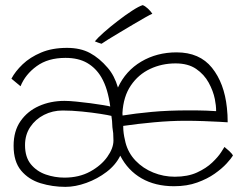

<svg xmlns="http://www.w3.org/2000/svg" viewBox="-20 -739 928 748"><path d="M235 -11Q184.5 -11 138 -25.2Q91.5 -39.5 62.2 -74.5Q33 -109.5 33 -171Q33 -228.5 60 -267.2Q87 -306 132 -326Q177 -346 231.5 -346Q250 -346 277.5 -343.2Q305 -340.5 333 -336.8Q361 -333 382.2 -329.5Q403.5 -326 409.5 -324Q405 -358 396.5 -386.8Q388 -415.5 374.5 -438.5Q353.5 -474 319.5 -493.8Q285.5 -513.5 235 -513.5Q167 -513.5 122.8 -481.2Q78.5 -449 60 -403L24.5 -432.5Q39.5 -461 68.2 -488.5Q97 -516 140 -534.2Q183 -552.5 241 -552.5Q293.5 -552.5 330.5 -532.5Q367.5 -512.5 399.5 -475Q426 -444.5 439.5 -398Q469.5 -463 530.2 -499Q591 -535 668 -535Q757.5 -535 805.8 -475Q854 -415 864 -319Q867 -292 867 -262.5Q860 -263 834.2 -264.5Q808.5 -266 773.2 -267.2Q738 -268.5 702.5 -268.5Q645 -268.5 579.8 -262.5Q514.5 -256.5 460 -248.5Q460 -240.5 460.5 -232.5Q461.5 -219.5 463.8 -207.2Q466 -195 469 -183.5Q479.5 -143 508.2 -113Q537 -83 577 -66.8Q617 -50.5 661 -50.5Q711.5 -50.5 747.5 -67Q783.5 -83.5 806.8 -105.8Q830 -128 841.5 -146Q853 -164 854.5 -166.5Q861 -161.5 872.8 -150.8Q884.5 -140 887.5 -133Q881 -122 863 -102.2Q845 -82.5 816.2 -62.2Q787.5 -42 748 -27.8Q708.5 -13.5 658 -13.5Q585 -13.5 531.5 -44.2Q478 -75 448.5 -132.5Q431 -96.5 395.2 -69.2Q359.5 -42 316.5 -26.5Q273.5 -11 235 -11ZM664 -492Q610.5 -492 564.8 -470.5Q519 -449 489.8 -406Q460.5 -363 457 -298.5Q457 -294 457.5 -289Q506.5 -297 570.8 -303Q635 -309 716 -309Q757.5 -309 784.2 -308Q811 -307 822 -306Q822 -328.5 817 -353Q810.5 -385 793 -417Q775.5 -449 744.2 -470.5Q713 -492 664 -492ZM231 -47Q288 -47 331 -70.5Q374 -94 398 -127.8Q422 -161.5 422 -191.5Q422 -203 421 -220Q417 -243 416.5 -268Q415 -277.5 414 -287.5Q402.5 -290.5 370.8 -295.5Q339 -300.5 299.2 -304.5Q259.5 -308.5 224 -308.5Q185 -308.5 151.5 -291.5Q118 -274.5 97.8 -244.2Q77.5 -214 77.5 -173.5Q77.5 -127 100.2 -99.2Q123 -71.5 158.2 -59.2Q193.5 -47 231 -47ZM536 -719Q545.5 -715.5 556.2 -705.5Q567 -695.5 573.5 -685.5Q566 -682.5 546 -671.2Q526 -660 500 -644.5Q474 -629 448 -613.5Q422 -598 402.2 -585.8Q382.5 -573.5 375.5 -568.5Q370.5 -570 362 -573Q353.5 -576 349.5 -578Q360 -591 384.5 -612.8Q409 -634.5 438.5 -657.2Q468 -680 494.5 -697.2Q521 -714.5 536 -719Z"/></svg>

Font: Grandstander Thin
Style: Regular
Weight: 100
Designer: Tyler Finck
Foundry: Etcetera Type Co
Version: Version 1.200; ttfautohint (v1.8.3)